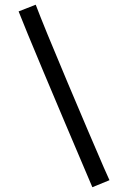

<svg xmlns="http://www.w3.org/2000/svg" viewBox="-20 -722 558 811"><path d="M442.4 39.1 370.1 68.8Q111.3 -539.1 58.6 -673.8L130.9 -702.1Q165.5 -610.4 264.9 -374.8Q364.3 -139.2 418 -15.6Q421.9 -5.4 442.4 39.1Z"/></svg>

Font: Fantasque Sans Mono
Style: Regular
Weight: 400
Monospace: yes
Designer: Jany Belluz
Version: Version 1.8.0 ; ttfautohint (v1.8.2)